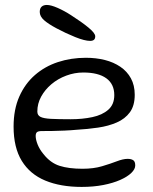

<svg xmlns="http://www.w3.org/2000/svg" viewBox="-20 -704 602 756"><path d="M301.5 32Q218.5 32 158.2 7Q98 -18 65.8 -70.5Q33.5 -123 33.5 -205.5Q33.5 -273 56 -323.8Q78.5 -374.5 117.5 -408.5Q156.5 -442.5 208 -459.5Q259.5 -476.5 318 -476.5Q358 -476.5 392.8 -467.8Q427.5 -459 454 -441Q480.5 -423 495.5 -395.5Q510.5 -368 510.5 -331Q510.5 -288 491.5 -262Q472.5 -236 439.8 -221.8Q407 -207.5 366 -201.5Q325 -195.5 281 -193Q261 -191 234 -189.8Q207 -188.5 182.8 -188.2Q158.5 -188 146 -188Q131 -188 125.8 -183.8Q120.5 -179.5 120.5 -168.5Q120.5 -154.5 128.2 -135Q136 -115.5 151 -97.5Q178.5 -62.5 214.8 -51Q251 -39.5 305 -39.5Q348.5 -39.5 382 -49.5Q415.5 -59.5 440.2 -69Q465 -78.5 482.5 -78.5Q496.5 -78.5 504.5 -73.2Q512.5 -68 512.5 -52.5Q512.5 -38 497 -23Q481.5 -8 453.2 4.5Q425 17 386.5 24.5Q348 32 301.5 32ZM258.5 -234.5Q304.5 -234.5 343.5 -242.8Q382.5 -251 406.2 -271.8Q430 -292.5 430 -329.5Q430 -373 398.5 -395.8Q367 -418.5 308 -418.5Q273.5 -418.5 240.8 -406.2Q208 -394 182.5 -372.5Q157 -351 142 -323.5Q127 -296 127 -265Q127 -250 139.5 -243.8Q152 -237.5 180.8 -236Q209.5 -234.5 258.5 -234.5ZM335 -543Q313.5 -543 276.2 -558Q239 -573 202.5 -592.5Q170.5 -609.5 153.5 -624.5Q136.5 -639.5 136.5 -657Q136.5 -671 144 -677.8Q151.5 -684.5 164.5 -684.5Q180.5 -684.5 207.2 -672.8Q234 -661 260 -644Q301.5 -617.5 328.2 -595.5Q355 -573.5 355 -561Q355 -551.5 349.8 -547.2Q344.5 -543 335 -543Z"/></svg>

Font: Gluten Thin Light
Style: Regular
Weight: 300
Version: Version 1.300